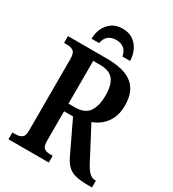

<svg xmlns="http://www.w3.org/2000/svg" viewBox="-216 -1034 1037 1151"><g transform="rotate(30 302.5 -458.5)"><path d="M27 0V-47H50Q73 -47 90.5 -57.5Q108 -68 108 -110V-603Q108 -645 90 -656Q72 -667 50 -667H27V-714H293Q419 -714 475 -667Q531 -620 531 -526Q531 -470 513 -433Q495 -396 467 -373Q439 -350 406 -338L516 -129Q537 -87 556.5 -67Q576 -47 601 -47H605V0H581Q532 0 498 -7Q464 -14 441 -33.5Q418 -53 400 -90L294 -312H232V-110Q232 -68 247.5 -57.5Q263 -47 287 -47H306V0ZM278 -365Q343 -365 371.5 -404Q400 -443 400 -519Q400 -592 372 -626.5Q344 -661 281 -661H232V-365ZM157 -771Q157 -809 172 -842Q187 -875 216.5 -896Q246 -917 290 -917Q334 -917 363.5 -896Q393 -875 408 -842Q423 -809 424 -771H371Q364 -807 343 -823Q322 -839 290 -839Q258 -839 237 -823Q216 -807 209 -771Z"/></g></svg>

Font: Noto Serif Condensed SemiBold
Style: Regular
Weight: 600
Width: 3
Designer: Monotype Design Team
Foundry: Monotype Imaging Inc.
Version: Version 2.013